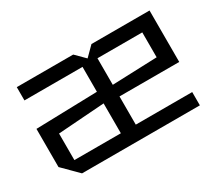

<svg xmlns="http://www.w3.org/2000/svg" viewBox="-105 -781 1136 1002"><g transform="rotate(-30 462.5 -280.0)"><path d="M50 -90V-320L420 -330V-480H70V-560H410L465 -505L520 -560H870V-250H510V-80H850V0H140ZM510 -320 780 -330V-480H510ZM140 -240V-80H420V-260Z"/></g></svg>

Font: Tektur
Style: Regular
Weight: 400
Designer: Adam Jagosz
Foundry: Adam Jagosz
Version: Version 1.005;gftools[0.9.30]